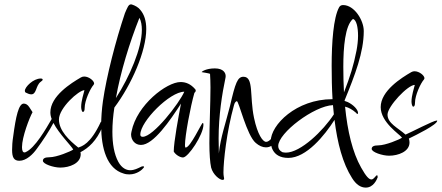

<svg xmlns="http://www.w3.org/2000/svg" viewBox="-20 -756 2008 873"><path d="M254 6C296 6 347 -13 347 -55C347 -56 347 -56 347 -57L346 -62C346 -63 346 -63 346 -64C382 -83 419 -115 446 -180C449 -186 450 -191 450 -196C450 -201 448 -204 444 -204C441 -204 439 -203 438 -201C391 -100 352 -91 336 -85C296 -117 248 -161 248 -213C248 -265 338 -346 364 -346C361 -333 349 -297 349 -270C349 -261 352 -247 357 -247C362 -247 365 -253 365 -266C365 -298 390 -353 406 -371C407 -374 408 -375 408 -376C408 -389 384 -408 363 -408C358 -408 353 -407 348 -404C303 -378 209 -319 209 -245C209 -235 211 -225 215 -215C190 -172 139 -82 96 -64C95 -63 93 -63 91 -63C84 -63 80 -71 80 -87C80 -133 114 -221 128 -246C125 -251 120 -258 113 -269C106 -280 97 -285 88 -285C65 -285 52 -227 40 -136C36 -111 35 -91 35 -74C35 -41 43 -25 68 -25C100 -25 130 -55 147 -79C174 -115 206 -164 223 -197C248 -148 306 -91 313 -76C302 -68 238 -41 205 -41C185 -41 175 -36 175 -25C175 -10 224 6 254 6ZM122 -327C147 -327 142 -367 165 -384C171 -388 174 -391 174 -394C174 -397 171 -399 165 -399C132 -399 93 -361 93 -343C93 -340 94 -337 97 -335C105 -331 114 -327 122 -327Z M568 37C603 37 627 15 632 8C634 6 635 4 635 3C635 1 633 0 630 0C626 0 621 2 616 5C607 9 591 18 572 18C555 18 534 9 518 -20C499 -55 491 -102 491 -157C491 -192 494 -228 500 -267C578 -371 645 -523 645 -624C645 -661 636 -690 618 -711C610 -722 594 -731 581 -735C579 -736 577 -736 575 -736C564 -736 559 -721 548 -696C506 -571 464 -408 448 -296C443 -260 440 -222 440 -185C440 -82 466 11 542 33C550 36 559 37 568 37ZM507 -310C528 -429 569 -562 614 -675C622 -660 625 -641 625 -620C625 -537 570 -408 507 -310Z M812 -40C836 -40 905 -144 905 -189C905 -194 904 -197 902 -197C896 -197 846 -85 824 -85C822 -85 821 -89 821 -96C821 -138 846 -272 864 -334C868 -337 870 -341 870 -344C870 -347 869 -349 867 -351C847 -374 825 -383 801 -383C738 -383 602 -279 578 -158C577 -153 576 -148 576 -145C576 -120 593 -97 621 -97C678 -97 754 -209 803 -285C792 -228 770 -110 770 -67C777 -54 797 -40 812 -40ZM629 -134C622 -134 618 -137 618 -144C618 -204 752 -339 818 -339C795 -286 677 -134 629 -134Z M992 62C997 62 999 60 999 55C999 51 996 45 996 28C996 -22 1010 -156 1044 -278C1047 -291 1054 -296 1057 -296C1066 -296 1102 -140 1143 -106C1158 -93 1174 -86 1189 -86C1229 -86 1245 -128 1278 -203C1280 -209 1281 -213 1281 -216C1281 -219 1280 -221 1278 -221C1262 -221 1224 -111 1190 -111C1175 -111 1151 -144 1135 -220C1114 -320 1135 -407 1087 -407C1060 -407 1050 -379 1026 -275C1006 -195 983 -133 975 -58V-67C975 -82 974 -101 974 -126C974 -231 990 -330 1005 -401C1006 -404 1006 -408 1006 -411C1006 -423 997 -445 957 -445C918 -445 897 -431 897 -428C895 -428 932 -423 935 -420C936 -404 937 -382 937 -358C937 -287 932 -182 932 -105C932 -57 935 -17 940 6C949 39 979 62 992 62Z M1643 97C1678 97 1693 61 1697 51V47C1697 43 1696 41 1694 41C1689 41 1680 60 1669 60C1658 60 1645 47 1622 6C1583 -63 1560 -159 1549 -271C1566 -267 1582 -258 1599 -243C1601 -240 1603 -238 1605 -238C1607 -238 1608 -239 1608 -242C1608 -257 1588 -279 1561 -292L1547 -297V-300C1594 -415 1634 -518 1634 -615C1634 -664 1591 -733 1540 -733C1532 -733 1526 -730 1522 -723C1496 -676 1488 -562 1488 -457C1488 -405 1489 -354 1492 -305H1491C1327 -305 1211 -188 1211 -114C1211 -102 1213 -38 1291 -38C1373 -38 1456 -140 1501 -211C1514 -106 1538 -13 1581 54C1599 83 1620 97 1643 97ZM1544 -336C1542 -373 1541 -412 1541 -452C1541 -541 1549 -640 1585 -670C1601 -665 1608 -632 1608 -593C1608 -572 1605 -547 1601 -526C1588 -459 1572 -408 1544 -336ZM1280 -62C1275 -62 1269 -63 1264 -64C1251 -71 1245 -80 1245 -92C1245 -152 1409 -275 1494 -278L1498 -236C1450 -162 1347 -62 1280 -62Z M1749 -48C1791 -48 1842 -67 1842 -108C1842 -114 1841 -120 1839 -126C1872 -142 1968 -189 1968 -207C1968 -208 1967 -208 1966 -208C1951 -208 1850 -155 1824 -144C1789 -175 1742 -195 1742 -235C1742 -272 1834 -370 1866 -370C1863 -357 1851 -321 1851 -294C1851 -285 1854 -271 1859 -271C1864 -271 1867 -277 1867 -290C1867 -322 1892 -377 1908 -395C1909 -398 1910 -399 1910 -400C1910 -413 1886 -432 1865 -432C1860 -432 1855 -431 1850 -428C1805 -402 1711 -343 1711 -269C1711 -199 1798 -145 1808 -130C1797 -122 1733 -95 1700 -95C1680 -95 1670 -90 1670 -79C1670 -64 1719 -48 1749 -48Z"/></svg>

Font: Comforter
Style: Regular
Weight: 400
Designer: Robert E. Leuschke
Foundry: Robert E. Leuschke
Version: Version 1.013; ttfautohint (v1.8.3)